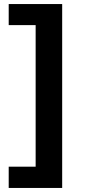

<svg xmlns="http://www.w3.org/2000/svg" viewBox="-20 -854 433 948"><path d="M23 74V-31H156V-730H23V-834H287V74Z"/></svg>

Font: Sinter Bold
Style: Regular
Weight: 700
Foundry: Adobe & rsms
Version: Version 1.000